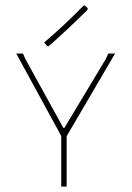

<svg xmlns="http://www.w3.org/2000/svg" viewBox="-20 -689 487 709"><path d="M226.1 0H206.1V-187L40 -491.2H64.9L74.2 -470.2L213.9 -216.8H217.8L370.1 -470.2L379.9 -491.2H404.8L226.1 -186ZM304.2 -658.2 303.2 -652.8Q271 -620.6 231.9 -584Q190.9 -545.4 159.2 -518.1L153.8 -519L143.1 -532.2Q176.3 -560.1 212.9 -594.2Q248 -627 289.1 -668.9L293.9 -668Z"/></svg>

Font: Datalegreya
Style: Gradient
Weight: 400
Designer: Figs Lab
Foundry: Figs Lab
Version: Version 1.002;PS 001.002;hotconv 1.0.70;makeotf.lib2.5.58329